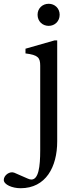

<svg xmlns="http://www.w3.org/2000/svg" viewBox="-121 -740 397 1017"><path d="M137 -603C169 -603 195 -627 195 -662C195 -696 169 -720 137 -720C104 -720 78 -696 78 -662C78 -627 104 -603 137 -603ZM-12 257C122 257 182 144 182 9V-526H168L14 -482V-457C81 -449 92 -434 92 -392V56C92 144 83 211 45 211C39 211 33 209 26 206L-45 175C-69 165 -101 188 -101 213C-101 238 -56 257 -12 257Z"/></svg>

Font: Hedvig Letters Serif 24pt
Style: Regular
Weight: 400
Designer: Alexander Örn & Tor Weibull
Foundry: Kanon Foundry
Version: Version 1.000